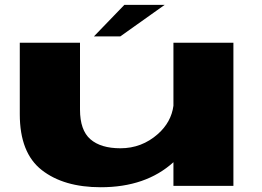

<svg xmlns="http://www.w3.org/2000/svg" viewBox="-20 -761 1072 786"><path d="M690 0V-97Q577 5.5 392.5 5.5Q241 5.5 151 -64.8Q61 -135 61 -293.5V-586H307.5V-312.5Q307.5 -228 350 -191Q392.5 -154 473 -154Q560.5 -154 626.5 -212.5Q681 -261 690 -328V-586H935.5V0ZM364.5 -612 489 -741H654L472.5 -612Z"/></svg>

Font: Anybody UltraExpanded ExtraBold
Style: Regular
Weight: 800
Width: 9
Designer: Tyler Finck
Foundry: Etcetera Type Company
Version: Version 1.010; ttfautohint (v1.8.3) -l 8 -r 50 -G 200 -x 14 